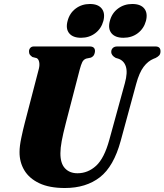

<svg xmlns="http://www.w3.org/2000/svg" viewBox="-20 -933 825 963"><path d="M528.5 -232.5 606.5 -516.5Q621 -569.5 611.2 -599.5Q601.5 -629.5 572.5 -639L560.5 -642.5Q537.5 -655 538 -673.5Q538 -684.5 545.8 -692.2Q553.5 -700 568.5 -700H759.5Q785 -700 785 -676Q785 -662.5 778.5 -655.2Q772 -648 760 -642L751 -638.5Q722.5 -627 700.5 -598Q678.5 -569 663 -512L585.5 -227Q550.5 -98 481 -44Q411.5 10 305.5 10Q227.5 10 177 -14Q126.5 -38 102 -79Q77.5 -120 78 -171Q78 -200 86.8 -241.5Q95.5 -283 104 -315.5L175 -588.5Q179.5 -607 176.5 -621.8Q173.5 -636.5 164 -641.5L142.5 -647Q133 -654 129.2 -659.5Q125.5 -665 125.5 -675.5Q125.5 -685.5 132 -692.8Q138.5 -700 150 -700H430Q456.5 -700 456.5 -676.5Q456 -667 451.8 -658.2Q447.5 -649.5 436 -644L412 -639Q399 -634 392.8 -621.8Q386.5 -609.5 379.5 -583L310.5 -317Q296 -261 289.5 -225.5Q283 -190 283 -165Q282.5 -114 305.8 -89Q329 -64 368.5 -64Q421 -64 462 -101.5Q503 -139 528.5 -232.5ZM386.5 -743.5Q345.5 -743.5 327 -766.2Q308.5 -789 319 -828Q329 -867 359.5 -890Q390 -913 431 -913Q472 -913 490.2 -890Q508.5 -867 498.5 -828Q488 -789.5 457.8 -766.5Q427.5 -743.5 386.5 -743.5ZM599 -743.5Q558 -743.5 539.2 -766.2Q520.5 -789 531 -828Q541 -867 571.8 -890Q602.5 -913 643.5 -913Q685.5 -913 703.8 -890Q722 -867 712 -828Q701.5 -789.5 671.2 -766.5Q641 -743.5 599 -743.5Z"/></svg>

Font: Fraunces 144pt Soft Black
Style: Italic
Weight: 900
Italic angle: -16°
Version: Version 1.000;[b76b70a41]